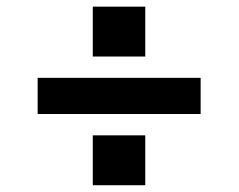

<svg xmlns="http://www.w3.org/2000/svg" viewBox="-20 -573 707 569"><path d="M91.6 -235.1V-342.3H574.6V-235.1ZM255 -24.1V-171.9H410.5V-24.1ZM255 -405.5V-553.3H410.5V-405.5Z"/></svg>

Font: Riot Sans
Style: Regular
Weight: 400
Designer: Rasmus Andersson
Foundry: rsms
Version: Version 3.005